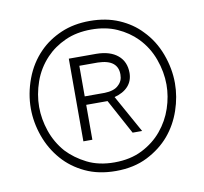

<svg xmlns="http://www.w3.org/2000/svg" viewBox="-66 -607 732 688"><g transform="rotate(-10 300.0 -263.0)"><path d="M40.5 -263.2Q40.5 -212.4 58.3 -162.1Q76.2 -111.8 110.4 -72.8Q143.1 -35.2 191.4 -12.5Q239.7 10.3 302.7 10.3Q368.2 10.3 417.5 -14.6Q466.8 -39.6 499.5 -78.1Q531.2 -115.7 548.1 -164.8Q564.9 -213.9 564.9 -263.2Q564.9 -316.4 545.2 -369.6Q525.4 -422.9 487.3 -461.4Q455.6 -495.1 408.7 -515.4Q361.8 -535.6 302.7 -535.6Q244.1 -535.6 197.8 -515.6Q151.4 -495.6 118.7 -462.4Q80.1 -423.3 60.3 -370.1Q40.5 -316.9 40.5 -263.2ZM70.8 -263.2Q70.8 -308.6 86.9 -354.5Q103 -400.4 137.2 -436.5Q166 -466.8 207.5 -485.6Q249 -504.4 302.7 -504.4Q355.5 -504.4 396.2 -486.1Q437 -467.8 466.3 -438Q500.5 -402.8 517.3 -356.2Q534.2 -309.6 534.2 -263.2Q534.2 -220.7 519.8 -177.7Q505.4 -134.8 476.1 -99.6Q447.3 -64.9 404.1 -43Q360.8 -21 302.7 -21Q246.1 -21 203.9 -42.2Q161.6 -63.5 132.3 -94.7Q101.1 -130.4 85.9 -174.8Q70.8 -219.2 70.8 -263.2ZM238.3 -241.7H315.9L384.8 -114.7H419.4L343.3 -251.5Q375.5 -259.8 393.1 -279.1Q410.6 -298.3 411.1 -327.1Q411.1 -368.7 383.3 -391.8Q355.5 -415 305.7 -415.5H205.6V-114.7H238.3ZM238.3 -272.5V-383.8H305.7Q342.8 -382.8 360.6 -368.4Q378.4 -354 377.9 -327.1Q377.9 -315.4 373.8 -305.9Q369.6 -296.4 361.3 -289.1Q353.5 -281.2 340.6 -277.1Q327.6 -272.9 311 -272.5Z"/></g></svg>

Font: Roboto Mono ExtraLight
Style: Regular
Weight: 250
Monospace: yes
Designer: Google
Version: Version 3.000